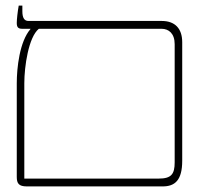

<svg xmlns="http://www.w3.org/2000/svg" viewBox="-20 -667 730 687"><path d="M76 0H562C606 0 632 -22 632 -92V-516C632 -565 606 -592 559 -592H82C67 -592 60 -603 60 -627V-647H47C43 -625 40 -597 40 -585C40 -571 44 -564 59 -564H89V-563C50 -518 40 -424 40 -369V-34C40 -11 47 0 76 0ZM67 -28V-369C67 -429 82 -534 119 -564H558C584 -564 605 -547 605 -509V-86C605 -44 593 -28 548 -28Z"/></svg>

Font: Noto Serif Hebrew Condensed Thin
Style: Regular
Weight: 100
Width: 3
Designer: Monotype Design Team
Foundry: Monotype Imaging Inc.
Version: Version 2.004